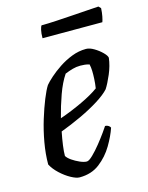

<svg xmlns="http://www.w3.org/2000/svg" viewBox="-102 -719 605 784"><g transform="rotate(-15 200.0 -327.0)"><path d="M137 0Q123 0 101 -12Q79 -24 58 -43.5Q37 -63 26 -84Q26 -128 34.5 -176Q43 -224 56.5 -268Q70 -312 84 -346.5Q98 -381 109 -398Q118 -409 137 -426Q156 -443 181.5 -460Q207 -477 236.5 -488.5Q266 -500 297 -500Q312 -500 330.5 -489Q349 -478 363 -464Q377 -450 378 -441Q374 -408 359.5 -374Q345 -340 332 -320Q315 -301 280 -279Q245 -257 201 -236.5Q157 -216 114 -200Q108 -170 104.5 -144Q101 -118 101 -100Q107 -90 121.5 -80Q136 -70 153 -62.5Q170 -55 182 -55Q191 -55 208 -71.5Q225 -88 243 -110.5Q261 -133 274.5 -152Q288 -171 291 -176Q299 -176 305 -172Q311 -168 313 -163Q302 -130 279.5 -92Q257 -54 222 -27Q187 0 137 0ZM125 -253Q174 -270 220.5 -292Q267 -314 294 -334Q295 -341 296.5 -353Q298 -365 298 -373Q299 -392 298.5 -407Q298 -422 295 -435Q285 -438 275.5 -439Q266 -440 257 -440Q240 -440 224 -435.5Q208 -431 191 -424Q170 -393 153.5 -347Q137 -301 125 -253ZM137.1 -588Q137.1 -609 140.3 -622.5Q143.4 -636 147 -640Q172.2 -640 207.3 -642Q242.4 -644 278.9 -646.5Q315.3 -649 345.5 -651Q375.6 -653 390.9 -654L399.9 -645Q399 -626 395.9 -610.5Q392.7 -595 390 -588Z"/></g></svg>

Font: Texturina 72pt 72pt Regular
Style: Italic
Weight: 400
Italic angle: -11°
Designer: Guillermo Torres Carreño
Foundry: Omnibus-Type
Version: Version 1.002; ttfautohint (v1.8.3)